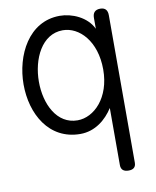

<svg xmlns="http://www.w3.org/2000/svg" viewBox="-88 -641 760 938"><g transform="rotate(-10 291.5 -171.5)"><path d="M271 -55C168 -55 117 -163 117 -273C117 -386 171 -501 275 -501C357 -501 437 -419 437 -278C437 -138 353 -55 271 -55ZM436 -480C407 -542 333 -573 273 -573C118 -573 41 -417 41 -273C41 -127 117 13 273 13C347 13 402 -34 436 -87V196C436 219 449 230 474 230C498 230 510 219 510 197V-534C510 -560 498 -573 474 -573C449 -573 436 -560 436 -534Z"/></g></svg>

Font: Numismatica Pro
Style: Regular
Weight: 400
Designer: Chris Hopkins
Foundry: Edward C. D. Hopkins
Version: Version 2.19D